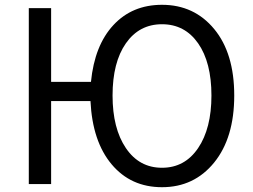

<svg xmlns="http://www.w3.org/2000/svg" viewBox="-20 -767 1054 800"><path d="M655 -68Q750 -68 805.5 -150Q861 -232 861 -369Q861 -507 805.5 -586.5Q750 -666 655 -666Q560 -666 504.5 -586.5Q449 -507 449 -369Q449 -232 504.5 -150Q560 -68 655 -68ZM193 -426H359Q374 -578 452.5 -662.5Q531 -747 655 -747Q789 -747 872.5 -646Q956 -545 956 -369Q956 -193 872.5 -90Q789 13 655 13Q525 13 445 -82.5Q365 -178 357 -346H193V0H100V-733H193Z"/></svg>

Font: Noto Sans CJK KR Regular (TTF)
Style: Regular
Weight: 400
Designer: Ryoko NISHIZUKA 西塚涼子 (kana & ideographs); Paul D. Hunt (Latin, Greek & Cyrillic); Wenlong ZHANG 张文龙 (bopomofo); Sandoll 
Foundry: Adobe Systems Incorporated
Version: Version 1.004;PS 1.004;hotconv 1.0.82;makeotf.lib2.5.63406